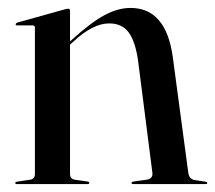

<svg xmlns="http://www.w3.org/2000/svg" viewBox="-20 -464 542 484"><path d="M156.5 -437V-359.5L162.5 -365Q210 -408 243.8 -426Q277.5 -444 309 -444Q398.5 -444 415.5 -320.5L454.5 -29.5Q456.5 -12 471.5 -10L498 -6Q502.5 -5 502.5 -3Q502.5 0 498.5 0H316Q311.5 0 311.5 -3Q311.5 -5.5 317 -6.5L349.5 -11Q366.5 -13.5 364 -29.5L328 -311.5Q321 -360 304.2 -382.5Q287.5 -405 255 -405Q214.5 -405 166 -360L156.5 -351.5V-25.5Q156.5 -13 168.5 -11L200 -6.5Q205 -6 205 -3Q205 0 201 0H21.5Q18.5 0 18.5 -3Q18.5 -5 22.5 -6L56 -11Q68 -13 68 -25V-394.5Q68 -400 62 -400H23Q19.5 -400 19.5 -403Q19.5 -405 23.5 -407L143.5 -440.5Q149.5 -442 152 -442Q156.5 -442 156.5 -437Z"/></svg>

Font: Fraunces144ptRegular
Style: Regular
Weight: 400
Version: Version 1.000;[0bf87f6ff]